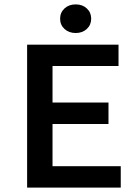

<svg xmlns="http://www.w3.org/2000/svg" viewBox="-20 -858 640 878"><path d="M274.9 -725.6Q254.9 -744.1 254.9 -772.5Q254.9 -800.8 274.9 -819.3Q294.9 -837.9 326.2 -837.9Q357.4 -837.9 377 -819.3Q397 -800.8 397 -772.5Q397 -744.1 377 -725.6Q356.9 -707 326.2 -707Q295.4 -707 274.9 -725.6ZM104 0V-653.8H522V-556.2H220.2V-389.2H476.1V-291H220.2V-98.1H532.2V0Z"/></svg>

Font: SourceCodePro-Semibold
Style: Regular
Weight: 600
Monospace: yes
Designer: Paul D. Hunt
Foundry: Adobe Systems Incorporated
Version: Version 1.009;PS 1.000;hotconv 1.0.70;makeotf.lib2.5.5900